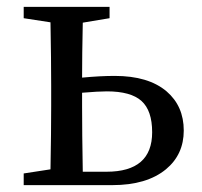

<svg xmlns="http://www.w3.org/2000/svg" viewBox="-20 -539 589 559"><path d="M49 0V-34L127 -46Q129 -156 129 -230V-289Q129 -362 127 -474L49 -486V-519H299V-486L221 -473Q219 -379 219 -313Q272 -318 314 -318Q412 -318 465 -273Q515 -230 515 -159Q515 -89 463 -46Q407 0 307 0ZM221 -39H290Q423 -39 423 -154Q423 -217 392 -245Q361 -273 291 -273Q267 -273 219 -269V-230Q219 -151 221 -39Z"/></svg>

Font: GenRyuMin TW M
Style: Regular
Weight: 500
Version: Version 1.501;PS 1;hotconv 16.6.51;makeotf.lib2.5.65220